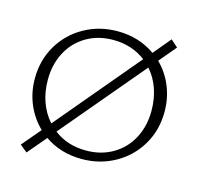

<svg xmlns="http://www.w3.org/2000/svg" viewBox="-107 -809 1004 969"><g transform="rotate(15 395.0 -324.5)"><path d="M733 -332Q733 -236 687.5 -159Q642 -82 563.5 -38Q485 6 390 6Q279 6 196 -52L113 46L75 15L158 -83Q110 -129 83.5 -191.5Q57 -254 57 -326Q57 -422 102.5 -499Q148 -576 226.5 -620Q305 -664 400 -664Q512 -664 597 -604L673 -695L710 -662L635 -573Q682 -527 707.5 -465Q733 -403 733 -332ZM196 -128 560 -561Q488 -616 390 -616Q312 -616 251 -580.5Q190 -545 156 -481.5Q122 -418 122 -337Q122 -274 141 -221Q160 -168 196 -128ZM668 -320Q668 -382 649.5 -435Q631 -488 596 -527L232 -95Q301 -41 400 -41Q478 -41 539 -76.5Q600 -112 634 -175.5Q668 -239 668 -320Z"/></g></svg>

Font: Isabella Sans
Style: Regular
Weight: 400
Designer: Original fonts by Christian Thalmann (Catharsis Fonts), Modifications by Cristiano Sobral
Version: Version 0.002;July 12, 2020;FontCreator 13.0.0.2655 64-bit; 